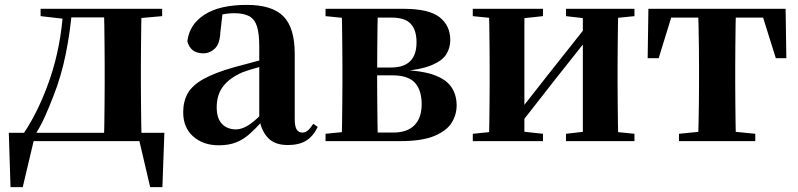

<svg xmlns="http://www.w3.org/2000/svg" viewBox="-20 -577 3263 785"><path d="M568 0H102L121 -15L73 188H23L16 -34H652L644 188H594L546 -17ZM404 0Q406 -26 406.5 -68Q407 -110 407.5 -156Q408 -202 408 -236V-305Q408 -339 407.5 -385Q407 -431 406.5 -473.5Q406 -516 404 -541H559Q558 -516 557.5 -473.5Q557 -431 556.5 -385Q556 -339 556 -305V-236Q556 -202 556.5 -156Q557 -110 557.5 -68Q558 -26 559 0ZM146 -511V-541H248V-500H242ZM487 -500V-541H643V-511L520 -500ZM77 -32Q140 -126 184.5 -256Q229 -386 239 -541H275Q267 -445 248.5 -354.5Q230 -264 199 -186Q182 -141 163 -99Q144 -57 121 -22V-9ZM248 -506V-541H488V-506Z M874 17Q811 17 770 -19Q729 -55 729 -118Q729 -163 748 -196Q767 -229 813 -254.5Q859 -280 937 -302Q976 -313 1026.5 -326Q1077 -339 1117 -349V-323Q1077 -313 1037 -302Q997 -291 973 -282Q921 -260 893.5 -225.5Q866 -191 866 -138Q866 -93 887.5 -70.5Q909 -48 945 -48Q959 -48 976.5 -55Q994 -62 1017.5 -81Q1041 -100 1073 -136L1090 -81H1052Q1024 -50 999 -28Q974 -6 944.5 5.5Q915 17 874 17ZM1157 16Q1103 16 1075.5 -13.5Q1048 -43 1040 -92V-95V-387Q1040 -440 1030.5 -469.5Q1021 -499 998.5 -511Q976 -523 938 -523Q913 -523 886.5 -517.5Q860 -512 823 -498L890 -523L881 -446Q879 -398 858.5 -378.5Q838 -359 811 -359Q759 -359 746 -408Q754 -477 816 -517Q878 -557 989 -557Q1093 -557 1139 -510Q1185 -463 1185 -357V-91Q1185 -60 1193 -47.5Q1201 -35 1216 -35Q1228 -35 1238 -43Q1248 -51 1261 -71L1279 -58Q1260 -19 1231 -1.5Q1202 16 1157 16Z M1311 0V-30L1420 -41L1451 -35H1587Q1645 -35 1674.5 -65Q1704 -95 1704 -151Q1704 -209 1676 -239Q1648 -269 1584 -269H1451V-301H1579Q1683 -301 1683 -404Q1683 -454 1659.5 -479.5Q1636 -505 1582 -505H1451L1420 -500L1311 -511V-541H1629Q1734 -541 1777.5 -506.5Q1821 -472 1821 -413Q1821 -382 1805 -355.5Q1789 -329 1744.5 -310.5Q1700 -292 1613 -284L1615 -291Q1702 -289 1753 -271Q1804 -253 1825.5 -221Q1847 -189 1847 -146Q1847 -108 1826.5 -75Q1806 -42 1755.5 -21Q1705 0 1616 0ZM1376 0Q1378 -26 1378.5 -68Q1379 -110 1379.5 -156Q1380 -202 1380 -236V-305Q1380 -339 1379.5 -385Q1379 -431 1378.5 -473.5Q1378 -516 1376 -541H1525Q1524 -516 1523.5 -473Q1523 -430 1522.5 -380.5Q1522 -331 1522 -288V-236Q1522 -202 1522.5 -156Q1523 -110 1523.5 -68Q1524 -26 1525 0Z M1913 0V-30L2021 -41H2099L2200 -30V0ZM2294 0V-30L2389 -41H2466L2574 -30V0ZM1978 0Q1980 -26 1980.5 -68Q1981 -110 1981.5 -156Q1982 -202 1982 -236V-305Q1982 -339 1981.5 -385Q1981 -431 1980.5 -473.5Q1980 -516 1978 -541H2124V0ZM2094 -53 2042 -81H2071L2225 -277L2393 -489L2444 -463H2417L2256 -260ZM2363 0V-541H2508Q2507 -516 2506.5 -473.5Q2506 -431 2505.5 -385Q2505 -339 2505 -305V-236Q2505 -202 2505.5 -156Q2506 -110 2506.5 -68Q2507 -26 2508 0ZM1913 -511V-541H2200V-511L2099 -500H2022ZM2294 -511V-541H2574V-511L2466 -500H2389Z M2628 -339 2631 -541H3192L3195 -339H3152L3089 -540L3160 -505H2663L2735 -540L2673 -339ZM2756 0V-30L2866 -41H2958L3068 -30V0ZM2834 0Q2835 -26 2836 -68Q2837 -110 2837.5 -156Q2838 -202 2838 -236V-305Q2838 -339 2837.5 -385Q2837 -431 2836 -473.5Q2835 -516 2834 -541H2989Q2988 -516 2987.5 -473.5Q2987 -431 2986.5 -385Q2986 -339 2986 -305V-236Q2986 -202 2986.5 -156Q2987 -110 2987.5 -68Q2988 -26 2989 0Z"/></svg>

Font: Noto Serif JP ExtraBold
Style: Regular
Weight: 800
Designer: Ryoko NISHIZUKA 西塚涼子 (kana & ideographs); Frank Grießhammer (Latin, Greek & Cyrillic); Wenlong ZHANG 张文龙 (bopomofo); San
Foundry: Adobe
Version: Version 2.003-H1;hotconv 1.1.1;makeotfexe 2.6.0